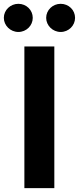

<svg xmlns="http://www.w3.org/2000/svg" viewBox="-62 -966 406 986"><path d="M63.2 -727.3V0H217V-727.3ZM175.1 -874.3C175.1 -834.9 208.8 -801.8 249.6 -801.8C290.8 -801.8 323.5 -834.9 323.5 -874.3C323.5 -914.4 290.8 -946.4 249.6 -946.4C208.8 -946.4 175.1 -914.4 175.1 -874.3ZM32.3 -801.8C73.5 -801.8 106.2 -834.9 106.2 -874.3C106.2 -914.4 73.5 -946.4 32.3 -946.4C-8.5 -946.4 -42.3 -914.4 -42.3 -874.3C-42.3 -834.9 -8.5 -801.8 32.3 -801.8Z"/></svg>

Font: Inter-Hewn
Style: Bold
Weight: 700
Designer: Rasmus Andersson
Foundry: rsms
Version: Version 3.012;git-f93a4a705